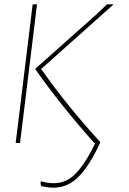

<svg xmlns="http://www.w3.org/2000/svg" viewBox="-20 -657 591 882"><path d="M170 198Q165 190 167 178L169 176Q249 199 303.5 161Q358 123 417 2H418L414 1Q255 -178 143 -338L142 -341L422 -590L471 -637H502L169 -340Q292 -166 440 -5V-1Q379 130 318 175Q257 220 170 198ZM52 0 76 -195 130 -637H150L96 -195L72 0Z"/></svg>

Font: Alegreya Sans Thin
Style: Italic
Weight: 100
Italic angle: -7°
Designer: Juan Pablo del Peral
Foundry: Huerta Tipografica
Version: Version 2.007